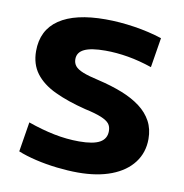

<svg xmlns="http://www.w3.org/2000/svg" viewBox="-66 -593 639 666"><g transform="rotate(10 253.5 -260.0)"><path d="M251 10Q216 10 176.5 5.5Q137 1 101 -7.5Q65 -16 38 -27L55 -132Q103 -115 147.5 -106Q192 -97 236 -97Q286 -97 309 -110Q332 -123 332 -150Q332 -166 324 -176Q316 -186 295.5 -194.5Q275 -203 238 -211Q174 -227 128.5 -248.5Q83 -270 59 -302Q35 -334 35 -380Q35 -454 91 -492Q147 -530 254 -530Q303 -530 355.5 -522Q408 -514 454 -499L437 -394Q393 -409 352 -416Q311 -423 272 -423Q222 -423 198 -411.5Q174 -400 174 -376Q174 -362 182 -352Q190 -342 210 -334Q230 -326 266 -318Q313 -307 351 -292Q389 -277 416 -256.5Q443 -236 457.5 -209Q472 -182 472 -147Q472 -99 445 -63.5Q418 -28 368.5 -9Q319 10 251 10Z"/></g></svg>

Font: M PLUS 1 Thin
Style: Bold
Weight: 700
Version: Version 1.001